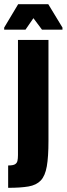

<svg xmlns="http://www.w3.org/2000/svg" viewBox="-55 -701 319 919"><path d="M-16 198V91Q7 91 16.5 85.5Q26 80 28.5 69Q31 58 31 41V-510H177V-27Q177 50 169 95.5Q161 141 140 163Q119 185 81.5 191.5Q44 198 -16 198ZM-35 -559V-569L32 -681H176L244 -569V-559H146L105 -614L67 -559Z"/></svg>

Font: Saira ExtraCondensed Black
Style: Regular
Weight: 900
Width: 2
Designer: Hector Gatti with collaboration of the Omnibus-Type team
Foundry: Omnibus-Type
Version: Version 1.101